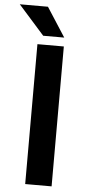

<svg xmlns="http://www.w3.org/2000/svg" viewBox="-90 -938 438 972"><g transform="rotate(5 128.5 -452.0)"><path d="M210.9 -710.9V0H76.7V-710.9ZM113.3 -904.3 209 -755.9H102.1L-29.8 -904.3Z"/></g></svg>

Font: Vazirmatn RD UI FD SemiBold
Style: Regular
Weight: 600
Designer: Saber Rastikerdar
Foundry: Saber Rastikerdar
Version: Version 33.003